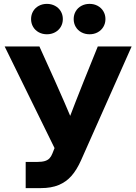

<svg xmlns="http://www.w3.org/2000/svg" viewBox="-20 -966 700 986"><path d="M111.9 -134.4H170.2Q194.8 -134.4 210.1 -138.9Q225.3 -143.5 234.1 -152.8Q243 -162.1 249.1 -177.8L260.1 -205.6L3.9 -727.5H182.3L262.5 -550Q303.6 -459.2 368.8 -304.7H315Q373.5 -458.1 410.5 -550L482.2 -727.5H656L396.2 -142.8Q374.2 -93.6 347 -62.6Q319.7 -31.7 281.5 -15.9Q243.4 0 190.1 0H111.9ZM358.4 -868.1Q358.4 -890.2 368.9 -908.1Q379.4 -926 398.1 -936Q416.9 -946.1 439.9 -946.1Q463 -946.1 481.6 -936Q500.2 -926 510.8 -908.1Q521.5 -890.2 521.5 -868.1Q521.5 -845.9 510.8 -828Q500.2 -810.2 481.6 -800.1Q463 -790 439.9 -790Q416.9 -790 398.1 -800.1Q379.4 -810.2 368.9 -828Q358.4 -845.9 358.4 -868.1ZM139.6 -868.1Q139.6 -890.2 150.1 -908.1Q160.6 -926 179.2 -936Q197.9 -946.1 220.9 -946.1Q243.9 -946.1 262.7 -936Q281.4 -926 292.1 -908.1Q302.7 -890.2 302.7 -868.1Q302.7 -845.9 292.1 -828Q281.4 -810.2 262.7 -800.1Q243.9 -790 220.9 -790Q197.9 -790 179.2 -800.1Q160.6 -810.2 150.1 -828Q139.6 -845.9 139.6 -868.1Z"/></svg>

Font: Intratopia Thin
Style: Regular
Weight: 100
Designer: Rasmus Andersson
Foundry: rsms
Version: Version 3.000;Glyphs 3.2.3 (3260)